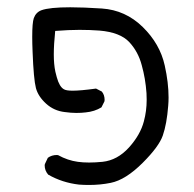

<svg xmlns="http://www.w3.org/2000/svg" viewBox="-20 -385 540 535"><path d="M247.6 -138.2Q204.6 -132.3 182.6 -132.3Q164.6 -132.3 158.2 -136.2Q145.5 -143.1 138.2 -169.9Q136.2 -176.8 134.3 -185.1Q129.9 -205.6 129.9 -233.2Q129.9 -260.7 133.8 -298.8Q172.4 -301.8 201.4 -301.8Q230.5 -301.8 257.3 -299.8Q314.9 -294.9 340.3 -267.6Q365.2 -240.7 375 -203.1Q385.3 -166.5 388.2 -125.5Q388.7 -116.2 388.7 -106.9Q388.7 -75.7 380.9 -46.9Q371.1 -9.3 339.4 25.9Q307.1 61.5 265.6 65.9Q245.6 67.9 228.3 67.9Q210.9 67.9 196.8 65.9Q168.5 62 142.1 47.4Q140.6 46.9 138.7 46.9Q124 46.9 113.3 54.7L105 72.3Q104.5 73.7 104.5 75.7Q104.5 90.3 114.3 101.6Q153.3 124 200.2 129.4Q214.4 130.4 228 130.4Q259.8 130.4 288.6 124.5Q330.1 116.2 377.9 68.4Q422.9 23.4 433.6 -7.3Q444.8 -39.6 448.7 -90.3Q449.7 -101.6 449.7 -113.3Q449.7 -154.8 439 -202.6Q425.8 -262.7 377.7 -309.8Q329.6 -356.9 263.7 -361.3Q212.4 -364.7 175.8 -364.7Q117.7 -364.7 95.2 -356.4Q80.1 -350.6 74.2 -334.5Q69.8 -321.8 69.8 -282.2Q69.8 -264.2 70.8 -240.7Q73.7 -164.1 80.1 -139.6Q86.4 -116.2 108.4 -96.2Q130.4 -76.2 160.2 -72.8Q178.2 -70.3 192.6 -70.3Q207 -70.3 218.8 -71.8Q243.7 -74.2 262.7 -85.9L271 -102.5Q271.5 -104.5 271.5 -106.4Q271.5 -120.6 263.7 -129.9Z"/></svg>

Font: Bakudai
Style: ExtraLight
Weight: 200
Version: Version 1.48